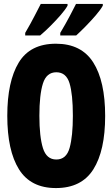

<svg xmlns="http://www.w3.org/2000/svg" viewBox="-20 -947 570 975"><path d="M264 8Q136 8 76.5 -87Q17 -182 17 -359Q17 -533 75 -629Q133 -725 264 -725Q393 -725 453.5 -630Q514 -535 514 -358Q514 -182 454 -87Q394 8 264 8ZM266 -137Q317 -137 333.5 -196Q350 -255 350 -359Q350 -469 333 -524.5Q316 -580 266 -580Q216 -580 198 -523Q180 -466 180 -359Q180 -253 198 -195Q216 -137 266 -137ZM286 -780Q314 -827 334.5 -866Q355 -905 366 -927H502V-918Q491 -898 467 -870Q443 -842 415.5 -814Q388 -786 367 -767H286ZM108 -780Q136 -828 156 -867Q176 -906 187 -927H323V-918Q311 -897 287.5 -870Q264 -843 236.5 -815.5Q209 -788 184 -767H108Z"/></svg>

Font: Noto Sans Mono Condensed Black
Style: Regular
Weight: 900
Width: 3
Designer: Monotype Design Team
Foundry: Monotype Imaging Inc.
Version: Version 2.014